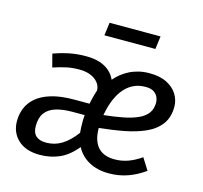

<svg xmlns="http://www.w3.org/2000/svg" viewBox="-107 -855 1042 986"><g transform="rotate(15 414.0 -362.0)"><path d="M285 -539Q329 -539 360 -528.5Q391 -518 411.5 -499.5Q432 -481 443 -456Q457 -473 475.5 -488Q494 -503 516.5 -514.5Q539 -526 565.5 -532.5Q592 -539 623 -539Q679 -539 716 -520Q753 -501 771.5 -470.5Q790 -440 790 -405Q790 -349 762.5 -312Q735 -275 686.5 -253Q638 -231 575.5 -219Q513 -207 443 -200Q443 -163 452 -137Q461 -111 477 -95Q493 -79 515 -72Q537 -65 562 -65Q599 -65 633 -77Q667 -89 703 -114L742 -52Q699 -21 652.5 -4.5Q606 12 553 12Q491 12 446.5 -12.5Q402 -37 379 -81Q336 -29 288.5 -8.5Q241 12 185 12Q111 12 69.5 -26.5Q28 -65 28 -127Q28 -162 41 -194.5Q54 -227 83.5 -252.5Q113 -278 162.5 -293Q212 -308 284 -308H365Q372 -341 377 -358Q382 -375 385 -384Q384 -408 369 -426Q354 -444 329 -454Q304 -464 271 -464Q233 -464 202.5 -457.5Q172 -451 132 -438L114 -507Q155 -522 196.5 -530.5Q238 -539 285 -539ZM356 -245H292Q240 -245 203 -233.5Q166 -222 147 -196Q128 -170 128 -126Q128 -91 146.5 -74Q165 -57 201 -57Q246 -57 283.5 -80Q321 -103 357 -151Q356 -159 355 -178.5Q354 -198 354.5 -218Q355 -238 356 -245ZM622 -466Q589 -466 563.5 -455Q538 -444 518.5 -424.5Q499 -405 485 -379.5Q471 -354 462.5 -326Q454 -298 449 -270Q506 -276 551.5 -285Q597 -294 629 -308.5Q661 -323 677.5 -345.5Q694 -368 694 -402Q694 -415 688 -429.5Q682 -444 666.5 -455Q651 -466 622 -466ZM628 -736 619 -667H348L357 -736Z"/></g></svg>

Font: Fira Sans Variable
Style: Italic
Weight: 397
Italic angle: -8°
Designer: Carrois Corporate & Edenspiekermann AG
Foundry: Carrois Corporate GbR & Edenspiekermann AG
Version: Version 4.202